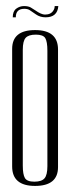

<svg xmlns="http://www.w3.org/2000/svg" viewBox="-20 -607 236 632"><path d="M171 -444Q171 -508 95.5 -508Q20 -508 20 -446V-59Q20 5 95.5 5Q171 5 171 -57ZM136 -60Q136 -31 126.5 -20Q117 -9 93 -9Q69 -9 62 -21Q55 -33 55 -62V-443Q55 -472 64.5 -482.5Q74 -493 98 -493Q122 -493 129 -481.5Q136 -470 136 -440ZM172 -587Q169 -550 130 -550Q112 -550 98.5 -559.5Q85 -569 78 -573.5Q71 -578 60 -578Q32 -578 32 -550H22Q22 -570 33.5 -578.5Q45 -587 59 -587Q73 -587 81 -582.5Q89 -578 96 -573Q116 -559 128 -559Q148 -559 156 -573Q160 -579 160 -587Z"/></svg>

Font: Dorsa
Style: Regular
Weight: 400
Version: Version 1.002